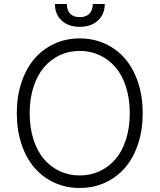

<svg xmlns="http://www.w3.org/2000/svg" viewBox="-20 -929 797 959"><path d="M378.2 -737.2Q446.7 -737.2 505 -710.6Q563.2 -683.9 604.6 -636Q646 -588.1 669.4 -517.9Q692.8 -447.8 692.8 -363.6Q692.8 -279.5 669.4 -209.3Q646 -139.2 604.6 -91.3Q563.2 -43.3 505 -16.7Q446.7 9.9 378.2 9.9Q309.7 9.9 251.6 -16.7Q193.5 -43.3 152 -91.4Q110.4 -139.6 87.2 -209.7Q63.9 -279.8 63.9 -363.6Q63.9 -447.4 87.4 -517.6Q110.8 -587.7 152.2 -635.8Q193.5 -683.9 251.8 -710.6Q310 -737.2 378.2 -737.2ZM128.2 -363.6Q128.2 -291.9 147 -233Q165.8 -174 199.2 -134.8Q232.6 -95.5 278.4 -74Q324.2 -52.6 378.2 -52.6Q431.8 -52.6 477.8 -73.9Q523.8 -95.2 557.2 -134.4Q590.6 -173.7 609.4 -232.6Q628.2 -291.5 628.2 -363.6Q628.2 -435.7 609.4 -494.7Q590.6 -553.6 557 -592.9Q523.4 -632.1 477.6 -653.4Q431.8 -674.7 378.2 -674.7Q324.6 -674.7 278.9 -653.4Q233.3 -632.1 199.8 -592.9Q166.2 -553.6 147.2 -494.7Q128.2 -435.7 128.2 -363.6ZM443.5 -909.1H503.2Q503.2 -858 469.3 -826.5Q435.4 -795.1 378.2 -795.1Q321.4 -795.1 287.8 -826.5Q254.3 -858 254.3 -909.1H313.9Q313.9 -879.3 329.7 -861.3Q345.5 -843.4 378.2 -843.4Q410.9 -843.4 427.2 -861.5Q443.5 -879.6 443.5 -909.1Z"/></svg>

Font: Inter Light BETA
Style: Regular
Weight: 300
Designer: Rasmus Andersson
Foundry: rsms
Version: Version 3.011;git-f93a4a705